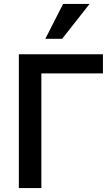

<svg xmlns="http://www.w3.org/2000/svg" viewBox="-20 -950 560 970"><path d="M189 -579.1V0H75.2V-675.8H500V-579.1ZM293.9 -753.9H209L298.8 -930.2H432.6Z"/></svg>

Font: Clear Sans Medium
Style: Regular
Weight: 500
Foundry: Intel Corporation
Version: Version 1.00